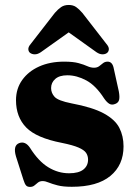

<svg xmlns="http://www.w3.org/2000/svg" viewBox="-20 -740 552 774"><path d="M251.5 -436.5Q219.5 -436.5 202.8 -421.8Q186 -407 186 -385Q186 -365 200.2 -349.5Q214.5 -334 267.5 -323.5Q353 -307.5 398.5 -282.8Q444 -258 461 -224.8Q478 -191.5 478 -150Q478 -74.5 425 -30.8Q372 13 269.5 13Q234 13 212 7.2Q190 1.5 176.2 -4.2Q162.5 -10 152 -10Q140.5 -10 133.2 -4.2Q126 1.5 119 7.5Q112 13.5 101 13.5Q90 13.5 84.8 7.2Q79.5 1 74.5 -15L44.5 -109Q31.5 -153 57 -163Q82 -172.5 101 -144Q135 -90 174.5 -65.8Q214 -41.5 258.5 -41.5Q297 -41.5 316 -56.5Q335 -71.5 335 -96.5Q335 -112 327 -123.8Q319 -135.5 296.5 -145.2Q274 -155 229.5 -164Q126.5 -184 85.5 -226.2Q44.5 -268.5 44.5 -336Q44.5 -382.5 69.5 -417.5Q94.5 -452.5 138 -472Q181.5 -491.5 238.5 -491.5Q275 -491.5 296.8 -485.5Q318.5 -479.5 332.2 -473.2Q346 -467 359 -467Q371.5 -467 379.8 -473.2Q388 -479.5 395.5 -485.5Q403 -491.5 414 -491.5Q434 -491.5 439 -462L459 -371.5Q463 -349.5 460.2 -337.8Q457.5 -326 444.5 -321Q431 -315.5 420.8 -321.5Q410.5 -327.5 399.5 -343.5Q366.5 -395 328 -415.8Q289.5 -436.5 251.5 -436.5ZM144.5 -529.5Q132 -521 120.5 -521Q109 -521 101 -527Q94.5 -532.5 94.2 -542Q94 -551.5 104 -563L201 -688Q214 -703 226.5 -711.5Q239 -720 257 -720Q275 -720 287 -711.5Q299 -703 312 -688L409 -563Q419 -551.5 418.8 -542Q418.5 -532.5 412 -527Q405 -521 393.2 -521Q381.5 -521 369 -529.5L257 -609.5Z"/></svg>

Font: Fraunces 9pt
Style: Bold
Weight: 700
Version: Version 1.000;[b76b70a41]